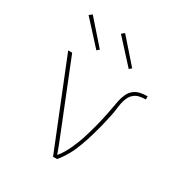

<svg xmlns="http://www.w3.org/2000/svg" viewBox="-174 -874 948 1002"><g transform="rotate(30 300.0 -373.5)"><path d="M288 0 79 -520H103L242 -173Q257 -135 272.5 -96.5Q288 -58 302 -19Q316 -35 327 -53.5Q338 -72 347 -91.5Q356 -111 364 -131Q372 -151 378.5 -171.5Q385 -192 391 -213Q397 -234 402.5 -254.5Q408 -275 412.5 -296Q417 -317 421.5 -338Q426 -359 429.5 -380.5Q433 -402 437.5 -423Q442 -444 451 -464Q460 -484 476.5 -497.5Q493 -511 514.5 -515.5Q536 -520 558 -520V-501Q539 -501 520.5 -497Q502 -493 488 -481Q474 -469 466.5 -451.5Q459 -434 455.5 -416Q452 -398 450 -379.5Q448 -361 444 -343Q440 -325 436 -306.5Q432 -288 427.5 -270Q423 -252 418 -234.5Q413 -217 408 -199Q403 -181 397 -163.5Q391 -146 384.5 -128.5Q378 -111 370.5 -94Q363 -77 354 -61Q345 -45 334.5 -29.5Q324 -14 312 0ZM401 -594 274 -733 291 -747 415 -606ZM206 -594 79 -733 96 -747 220 -606Z"/></g></svg>

Font: Iosevka SS04 Thin Extended
Style: Regular
Weight: 100
Width: 7
Monospace: yes
Designer: Belleve Invis
Foundry: Belleve Invis
Version: Version 19.0.0; ttfautohint (v1.8.4)